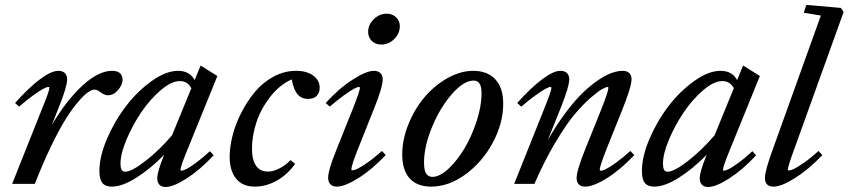

<svg xmlns="http://www.w3.org/2000/svg" viewBox="-20 -745 3438 778"><path d="M29.3 0 151.9 -308.1Q180.2 -377 180.2 -389.2Q180.2 -392.6 175.3 -392.6Q169.9 -392.6 156 -385.5Q142.1 -378.4 115.5 -359.4Q88.9 -340.3 57.6 -313L41 -327.6Q93.3 -386.7 140.1 -422.4Q187 -458 216.3 -458Q233.4 -458 242.7 -449Q252 -439.9 252 -423.3Q252 -394 217.8 -308.6L190.4 -239.7Q251.5 -341.3 315.7 -399.7Q379.9 -458 434.1 -458Q476.6 -458 476.6 -420.9Q476.6 -401.4 458.3 -380.1Q439.9 -358.9 417.5 -358.9Q402.8 -358.9 384.3 -373.5Q373 -381.8 362.8 -381.8Q353 -381.8 337.9 -372.1Q322.8 -362.3 299.1 -335.2Q275.4 -308.1 249.3 -267.3Q223.1 -226.6 189.2 -157Q155.3 -87.4 121.1 0Z M433.1 11.2Q406.7 11.2 394.8 -3.7Q382.8 -18.6 382.8 -52.2Q382.8 -110.8 413.8 -183.1Q444.8 -255.4 491.2 -315.7Q537.6 -376 595.2 -417Q652.8 -458 701.7 -458Q748.5 -458 768.6 -420.4L793 -479.5L860.8 -437L738.8 -136.7Q711.4 -70.8 711.4 -57.1Q711.4 -53.2 714.4 -53.2Q720.7 -53.2 733.4 -59.1Q746.1 -64.9 772.5 -84Q798.8 -103 830.6 -132.3L845.7 -115.7Q790.5 -56.6 736.6 -22Q682.6 12.7 650.9 12.7Q634.8 12.7 626 3.4Q617.2 -5.9 617.2 -22.9Q617.2 -48.3 645 -117.7Q589.8 -61 532.5 -24.9Q475.1 11.2 433.1 11.2ZM468.3 -83Q468.3 -64.9 472.7 -57.1Q477.1 -49.3 487.8 -49.3Q513.2 -49.3 568.6 -92Q624 -134.8 677.2 -196.8L755.4 -387.7Q739.7 -416.5 708.5 -416.5Q674.3 -416.5 630.9 -379.2Q587.4 -341.8 552.2 -289.8Q517.1 -237.8 492.7 -179.9Q468.3 -122.1 468.3 -83Z M1012.7 11.2Q962.9 11.2 936.8 -21Q910.6 -53.2 910.6 -109.9Q910.6 -149.4 922.4 -195.8Q934.1 -242.2 957.8 -288.3Q981.4 -334.5 1012.9 -372.6Q1044.4 -410.6 1088.1 -434.3Q1131.8 -458 1179.7 -458Q1223.1 -458 1249.3 -438.7Q1275.4 -419.4 1275.4 -389.6Q1275.4 -369.6 1263.7 -356.9Q1252 -344.2 1228.5 -344.2Q1201.7 -344.2 1185.8 -362.8Q1169.9 -381.3 1162.1 -423.3Q1111.3 -400.4 1073.5 -350.8Q1035.6 -301.3 1018.3 -247.1Q1001 -192.9 1001 -141.1Q1001 -98.1 1017.1 -74Q1033.2 -49.8 1066.4 -49.8Q1086.4 -49.8 1110.8 -61.8Q1135.3 -73.7 1157.2 -96.2L1175.8 -81.1Q1145.5 -38.1 1102.1 -13.4Q1058.6 11.2 1012.7 11.2Z M1524.9 -564.5Q1501.5 -564.5 1486.6 -579.1Q1471.7 -593.8 1471.7 -615.7Q1471.7 -645 1494.6 -667.2Q1517.6 -689.5 1546.4 -689.5Q1569.8 -689.5 1585 -675Q1600.1 -660.6 1600.1 -638.7Q1600.1 -609.4 1577.6 -586.9Q1555.2 -564.5 1524.9 -564.5ZM1344.7 11.2Q1328.1 11.2 1318.8 1.7Q1309.6 -7.8 1309.6 -24.9Q1309.6 -55.2 1343.8 -139.6L1411.1 -307.6Q1438.5 -377.9 1438.5 -388.7Q1438.5 -392.6 1433.6 -392.6Q1428.2 -392.6 1414.3 -385.3Q1400.4 -377.9 1374 -358.9Q1347.7 -339.8 1316.4 -313L1299.8 -327.6Q1351.6 -385.3 1408 -421.6Q1464.4 -458 1494.6 -458Q1511.7 -458 1521.2 -449Q1530.8 -439.9 1530.8 -423.3Q1530.8 -392.6 1497.1 -308.6L1429.2 -138.2Q1403.8 -73.7 1403.8 -58.6Q1403.8 -54.7 1407.2 -54.7Q1413.6 -54.7 1427 -60.5Q1440.4 -66.4 1468 -85.4Q1495.6 -104.5 1527.8 -133.3L1543 -116.7Q1487.8 -58.1 1432.4 -23.4Q1377 11.2 1344.7 11.2Z M1727.5 11.2Q1670.4 11.2 1640.1 -22Q1609.9 -55.2 1609.9 -119.1Q1609.9 -180.2 1635.3 -242.4Q1660.6 -304.7 1700.7 -351.8Q1740.7 -398.9 1793.5 -428.5Q1846.2 -458 1897.5 -458Q1955.1 -458 1987.1 -423.6Q2019 -389.2 2019 -325.7Q2019 -245.1 1976.6 -166.5Q1934.1 -87.9 1866 -38.3Q1797.9 11.2 1727.5 11.2ZM1732.4 -28.3Q1761.7 -28.3 1797.4 -61.5Q1833 -94.7 1862.3 -144Q1891.6 -193.4 1911.4 -254.2Q1931.2 -314.9 1931.2 -365.7Q1931.2 -393.6 1923.3 -406Q1915.5 -418.5 1898.9 -418.5Q1859.4 -418.5 1811.8 -364.5Q1764.2 -310.5 1731.2 -231.4Q1698.2 -152.3 1698.2 -86.4Q1698.2 -55.2 1706.8 -41.7Q1715.3 -28.3 1732.4 -28.3Z M2063.5 0 2186.5 -307.6Q2214.4 -377 2214.4 -388.7Q2214.4 -392.6 2210 -392.6Q2204.6 -392.6 2190.7 -385.3Q2176.8 -377.9 2150.1 -358.9Q2123.5 -339.8 2092.3 -313L2075.7 -327.6Q2128.4 -386.7 2175 -422.4Q2221.7 -458 2251 -458Q2268.1 -458 2277.3 -449Q2286.6 -439.9 2286.6 -423.3Q2286.6 -394 2252.4 -308.6L2199.7 -177.2Q2234.9 -238.8 2272 -288.3Q2309.1 -337.9 2341.3 -368.9Q2373.5 -399.9 2404.5 -420.7Q2435.5 -441.4 2459.5 -449.7Q2483.4 -458 2502.9 -458Q2520.5 -458 2529.8 -449Q2539.1 -439.9 2539.1 -423.3Q2539.1 -392.6 2498 -291.5L2436.5 -138.2Q2410.2 -70.3 2410.2 -58.1Q2410.2 -53.2 2415 -53.2Q2421.4 -53.2 2434.8 -59.6Q2448.2 -65.9 2475.3 -85.2Q2502.4 -104.5 2534.2 -133.3L2550.3 -116.7Q2494.6 -57.6 2439.7 -23.2Q2384.8 11.2 2351.1 11.2Q2334.5 11.2 2325.4 2.2Q2316.4 -6.8 2316.4 -23.4Q2316.4 -53.2 2351.1 -139.6L2416 -300.8Q2445.3 -375 2445.3 -389.2Q2445.3 -392.6 2441.4 -392.6Q2436.5 -392.6 2420.7 -384.3Q2404.8 -376 2374 -349.4Q2343.3 -322.8 2309.1 -282.5Q2274.9 -242.2 2230.5 -167.7Q2186 -93.3 2145.5 0Z M2631.3 11.2Q2605 11.2 2593 -3.7Q2581.1 -18.6 2581.1 -52.2Q2581.1 -110.8 2612.1 -183.1Q2643.1 -255.4 2689.5 -315.7Q2735.8 -376 2793.5 -417Q2851.1 -458 2899.9 -458Q2946.8 -458 2966.8 -420.4L2991.2 -479.5L3059.1 -437L2937 -136.7Q2909.7 -70.8 2909.7 -57.1Q2909.7 -53.2 2912.6 -53.2Q2918.9 -53.2 2931.6 -59.1Q2944.3 -64.9 2970.7 -84Q2997.1 -103 3028.8 -132.3L3043.9 -115.7Q2988.8 -56.6 2934.8 -22Q2880.9 12.7 2849.1 12.7Q2833 12.7 2824.2 3.4Q2815.4 -5.9 2815.4 -22.9Q2815.4 -48.3 2843.3 -117.7Q2788.1 -61 2730.7 -24.9Q2673.3 11.2 2631.3 11.2ZM2666.5 -83Q2666.5 -64.9 2670.9 -57.1Q2675.3 -49.3 2686 -49.3Q2711.4 -49.3 2766.8 -92Q2822.3 -134.8 2875.5 -196.8L2953.6 -387.7Q2938 -416.5 2906.7 -416.5Q2872.6 -416.5 2829.1 -379.2Q2785.6 -341.8 2750.5 -289.8Q2715.3 -237.8 2690.9 -179.9Q2666.5 -122.1 2666.5 -83Z M3114.3 11.2Q3079.6 11.2 3079.6 -24.9Q3079.6 -52.7 3111.3 -139.6L3306.2 -682.1L3236.8 -693.4L3247.6 -725.1L3387.7 -712.9L3398.4 -696.3L3197.3 -137.7Q3172.4 -69.8 3172.4 -58.1Q3172.4 -54.2 3177.2 -54.2Q3183.1 -54.2 3196.5 -60.3Q3210 -66.4 3237.5 -85.4Q3265.1 -104.5 3296.9 -133.3L3312 -116.2Q3256.3 -58.1 3201.4 -23.4Q3146.5 11.2 3114.3 11.2Z"/></svg>

Font: Elstob 8pt Medium
Style: Italic
Weight: 500
Italic angle: -20°
Designer: Peter S. Baker
Version: Version 1.015